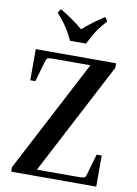

<svg xmlns="http://www.w3.org/2000/svg" viewBox="-99 -982 743 1045"><g transform="rotate(10 273.0 -459.0)"><path d="M480 -172H508V0H38V-25L362 -645H168Q145 -645 134.5 -643.5Q124 -642 121 -636.5Q118 -631 114 -619L82 -508H54V-680H498V-655L174 -35H394Q418 -35 428 -36.5Q438 -38 441.5 -43.5Q445 -49 448 -61ZM411 -896Q387 -869 372 -849Q357 -829 345.5 -808.5Q334 -788 318 -757H230Q215 -788 203 -808.5Q191 -829 176 -849Q161 -869 137 -896L151 -918Q187 -897 220 -874Q253 -851 278 -829Q329 -875 397 -918Z"/></g></svg>

Font: Inria Serif
Style: Bold
Weight: 700
Designer: Black Foundry Team
Foundry: Black Foundry
Version: Version 1.000; ttfautohint (v1.8.3)